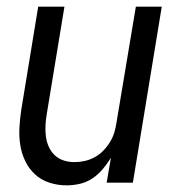

<svg xmlns="http://www.w3.org/2000/svg" viewBox="-20 -550 540 578"><path d="M180 8Q154 8 129 0Q104 -8 85.5 -25Q67 -42 56 -65Q45 -88 41 -113.5Q37 -139 38.5 -166Q40 -193 44 -219L95 -530H174L121 -208Q118 -191 117 -174Q116 -157 118 -140.5Q120 -124 126.5 -109Q133 -94 144.5 -83Q156 -72 171.5 -67Q187 -62 204 -62Q220 -62 235.5 -65.5Q251 -69 265.5 -77Q280 -85 291.5 -97Q303 -109 311.5 -123Q320 -137 324.5 -152.5Q329 -168 331 -183L389 -530H467L380 0H301L314 -75Q303 -57 289 -40.5Q275 -24 257.5 -12.5Q240 -1 220 3.5Q200 8 180 8Z"/></svg>

Font: Iosevka Curly Oblique
Style: Regular
Weight: 400
Italic angle: -9°
Monospace: yes
Designer: Belleve Invis
Foundry: Belleve Invis
Version: Version 11.1.0; ttfautohint (v1.8.3)